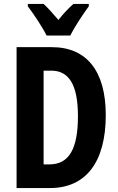

<svg xmlns="http://www.w3.org/2000/svg" viewBox="-20 -953 599 973"><path d="M216 -773H336C357 -815 401 -882 430 -921V-933H352C326 -910 305 -888 276 -852C248 -885 222 -914 201 -933H121V-921C151 -882 197 -812 216 -773ZM516 -370C516 -593 419 -714 243 -714H64V0H233C415 0 516 -131 516 -370ZM375 -364C375 -199 330 -120 231 -120H201V-595H240C329 -595 375 -524 375 -364Z"/></svg>

Font: Noto Sans Lao Looped ExtraCondensed
Style: Bold
Weight: 700
Width: 2
Designer: Mark Frömberg, Ben Mitchell
Foundry: The Fontpad Ltd
Version: Version 1.002